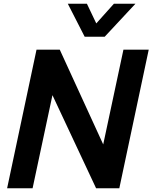

<svg xmlns="http://www.w3.org/2000/svg" viewBox="-20 -1005 814 1025"><path d="M432 -809 342 -985H444L494 -880L588 -985H703L539 -809ZM18 0 175 -740H299L531 -234L639 -740H774L617 0H493L260 -497L154 0Z"/></svg>

Font: Be Vietnam Pro SemiBold
Style: Italic
Weight: 600
Italic angle: -12°
Designer: Lam Bao, Tony Le, Vietanh Nguyen
Foundry: Yellow Type Foundry
Version: Version 1.002; ttfautohint (v1.8.3)